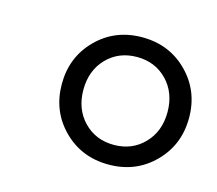

<svg xmlns="http://www.w3.org/2000/svg" viewBox="-57 -777 494 437"><g transform="rotate(15 190.0 -558.0)"><path d="M123 -450.9Q80.1 -494.1 80.1 -557.6Q80.1 -621.1 123 -664.3Q166 -707.5 230 -707.5Q293.9 -707.5 336.9 -664.3Q379.9 -621.1 379.9 -557.6Q379.9 -494.1 336.9 -450.9Q293.9 -407.7 230 -407.7Q166 -407.7 123 -450.9ZM158.9 -632.1Q130.9 -603 130.9 -557.6Q130.9 -512.2 158.9 -483.2Q187 -454.1 230 -454.1Q272.9 -454.1 301 -483.2Q329.1 -512.2 329.1 -557.6Q329.1 -603 301 -632.1Q272.9 -661.1 230 -661.1Q187 -661.1 158.9 -632.1Z"/></g></svg>

Font: Cooper*
Style: Italic
Weight: 400
Italic angle: -7°
Designer: Owen Earl
Foundry: indestructible type*
Version: Version 0.001